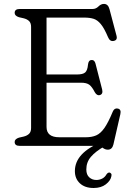

<svg xmlns="http://www.w3.org/2000/svg" viewBox="-20 -746 678 982"><path d="M55 -680Q55 -700 80.5 -700H453.5Q470.5 -700 483.5 -713Q496.5 -726 511.5 -726Q533 -726 540 -699L576 -563Q582 -540 560.5 -536.5Q542 -533 532.5 -556Q513 -602 495.5 -623Q478 -644 458.2 -650Q438.5 -656 412.5 -656H218V-365H372Q404.5 -365 416 -375.8Q427.5 -386.5 430 -415Q432.5 -437.5 446 -439Q463.5 -441 468.5 -420.5L502.5 -288Q508 -265 490.5 -259.5Q475.5 -255.5 464.5 -275Q451 -301.5 437.2 -312.2Q423.5 -323 394 -323H218V-97Q218 -44 283 -44H419.5Q449.5 -44 471.8 -53.5Q494 -63 513.8 -91Q533.5 -119 556.5 -174.5Q564.5 -194 581.5 -191Q601.5 -187.5 595.5 -162L560 -7Q553.5 19.5 531.5 19.5Q517.5 19.5 505.2 9.8Q493 0 477 0H80.5Q55 0 55 -20Q55 -35 77 -42L101 -47.5Q119 -52 129 -62Q139 -72 139 -91.5V-608.5Q139 -628 129 -638Q119 -648 101 -652.5L77 -658Q55 -665 55 -680ZM502 -20.5 514 2.5Q468.5 28.5 445 56Q421.5 83.5 421.5 120.5Q421.5 147.5 436.5 161Q451.5 174.5 472.5 174.5Q488 174.5 502 167.8Q516 161 524.5 146Q532 135.5 540 136.5Q545 137.5 548.5 142.2Q552 147 549.5 156Q545.5 178 521.2 196.8Q497 215.5 458.5 215.5Q414.5 215.5 388.8 191.8Q363 168 363 129Q363 35 502 -20.5Z"/></svg>

Font: Fraunces 9pt S100 Light
Style: Regular
Weight: 300
Version: Version 1.000; ttfautohint (v1.8.3)